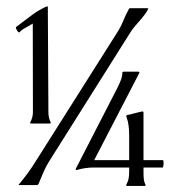

<svg xmlns="http://www.w3.org/2000/svg" viewBox="-20 -615 580 635"><path d="M291.5 -85.4H407.2V-168Q407.2 -183.6 405.3 -199.5Q403.3 -215.3 397.5 -230.5L399.4 -234.4Q403.8 -234.9 411.6 -236.8Q419.4 -238.8 427.7 -241Q436 -243.2 443.1 -244.9Q450.2 -246.6 452.6 -246.6L454.6 -243.2V-85.4H518.6L520.5 -83.5Q520.5 -81.1 520.8 -78.1Q521 -75.2 521 -72.8Q521 -70.3 520.3 -66.9Q519.5 -63.5 518.6 -61H454.6V-43.5Q454.6 -33.2 455.6 -23.2Q456.5 -13.2 461.4 -3.9V-1Q460.9 -1 460 -0.5Q459 0 458.5 0H400.4Q399.9 0 398.9 -0.5Q397.9 -1 397.5 -1V-3.9Q403.8 -15.1 405.5 -25.4Q407.2 -35.6 407.2 -48.3V-61H290Q262.2 -61 233.4 -52.7L230.5 -53.2V-56.6L369.6 -327.1Q375.5 -338.9 380.1 -351.1Q384.8 -363.3 384.8 -376.5L388.2 -377.9H439L441.4 -375ZM41.5 -3.9Q57.1 -22.5 71.3 -41.7Q85.4 -61 98.1 -81.5L368.7 -509.3Q380.4 -527.8 388.4 -547.9Q396.5 -567.9 407.2 -586.9H408.2L409.7 -587.9H467.8Q468.3 -587.9 469.2 -587.4Q470.2 -586.9 470.7 -586.9Q466.3 -577.1 459 -567.4Q451.7 -557.6 443.1 -547.9Q434.6 -538.1 426.3 -528.3Q418 -518.6 412.1 -509.3L142.6 -81.5Q131.3 -63.5 123.5 -44.9Q115.7 -26.4 107.4 -6.8Q105.5 -2.9 102.1 -2.9H43ZM147.9 -209.5V-208L145 -206.5H81.5L79.6 -208V-209.5Q88.9 -226.6 88.9 -244.1L88.4 -537.1Q77.6 -530.3 64.7 -523.4Q51.8 -516.6 43.5 -507.3Q39.1 -509.3 36.9 -513.4Q34.7 -517.6 32.7 -521.5V-525.4Q57.1 -543.5 83 -563.2Q108.9 -583 136.7 -594.7L138.2 -590.8L140.1 -244.1Q140.1 -225.1 147.9 -209.5Z"/></svg>

Font: CAT Linz
Style: Regular
Weight: 400
Designer: Peter Wiegel
Foundry: Peter Wiegel
Version: Version 1.08